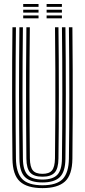

<svg xmlns="http://www.w3.org/2000/svg" viewBox="-20 -937 426 964"><path d="M193.2 7.5Q116.2 7.5 79.9 -25.8Q43.5 -59 42.5 -139.8Q41.8 -211.2 41.2 -292.1Q40.8 -373 40.8 -458.8Q40.8 -544.5 41.1 -631Q41.5 -717.5 42.5 -800H60Q59.2 -723.2 58.6 -638.1Q58 -553 58 -466Q58 -379 58.6 -296Q59.2 -213 60 -140.8Q61 -69.8 91.5 -38.2Q122 -6.8 193.2 -6.8Q264.5 -6.8 294.8 -38.2Q325 -69.8 326 -140.8Q327 -212 327.5 -292.8Q328 -373.5 328 -459.2Q328 -545 327.5 -631.4Q327 -717.8 326 -800H343.5Q344.5 -698 345 -585.5Q345.5 -473 345.1 -359.4Q344.8 -245.8 343.5 -139.8Q342.5 -58.5 306 -25.5Q269.5 7.5 193.2 7.5ZM193.2 -21Q133.5 -21 105.9 -47.6Q78.2 -74.2 77.5 -140Q76.8 -218.8 76.1 -299.5Q75.5 -380.2 75.5 -462.9Q75.5 -545.5 76 -629.9Q76.5 -714.2 77.5 -800H95Q94 -718.5 93.5 -634Q93 -549.5 93 -464.9Q93 -380.2 93.5 -298.4Q94 -216.5 95 -140.5Q95.5 -82.8 118.6 -59.1Q141.8 -35.5 193.2 -35.5Q244.5 -35.5 267.5 -59.1Q290.5 -82.8 291 -140.5Q292 -216 292.5 -297.5Q293 -379 293 -463.5Q293 -548 292.5 -632.9Q292 -717.8 291 -800H308.5Q309.5 -717.5 310 -632.9Q310.5 -548.2 310.5 -464Q310.5 -379.8 309.9 -298.1Q309.2 -216.5 308.5 -140Q307.8 -74.8 280.5 -47.9Q253.2 -21 193.2 -21ZM193.2 -49.8Q151 -49.8 132 -70.1Q113 -90.5 112.5 -141Q111.2 -235.8 110.9 -346.6Q110.5 -457.5 110.8 -573.6Q111 -689.8 112.5 -800H129.8Q129 -721 128.5 -641.5Q128 -562 128 -480.5Q128 -399 128.5 -314.5Q129 -230 130 -141Q130.8 -98.5 145 -81.4Q159.2 -64.2 193.2 -64.2Q227 -64.2 241.1 -81.4Q255.2 -98.5 256 -141Q257.5 -263 257.9 -372.2Q258.2 -481.5 257.8 -586.5Q257.2 -691.5 256.2 -800H273.5Q274.5 -723.8 275 -638.9Q275.5 -554 275.5 -467.2Q275.5 -380.5 275 -297.2Q274.5 -214 273.5 -141Q273 -90 253.9 -69.9Q234.8 -49.8 193.2 -49.8ZM214 -902.5V-916.8H290.8V-902.5ZM96.5 -845V-859.2H173.5V-845ZM96.5 -873.8V-888H173.5V-873.8ZM96.5 -902.5V-916.8H173.5V-902.5ZM214 -845V-859.2H290.8V-845ZM214 -873.8V-888H290.8V-873.8Z"/></svg>

Font: Big Shoulders Inline Display Thin SemiBold
Style: Regular
Weight: 600
Version: Version 2.002